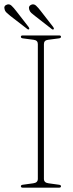

<svg xmlns="http://www.w3.org/2000/svg" viewBox="-61 -863 335 883"><path d="M141 -40.5Q141 -22.5 162.5 -20L209.5 -13.5Q219.5 -12.5 219.5 -6.5Q219.5 0 211 0H43.5Q35 0 35 -6.5Q35 -12.5 44.5 -13.5L91.5 -20Q113 -22.5 113 -40.5V-660.5Q113 -677.5 94 -680L44.5 -686.5Q35 -687.5 35 -694Q35 -700 43.5 -700H211Q219.5 -700 219.5 -694Q219.5 -687.5 209.5 -686.5L160 -680Q141 -677.5 141 -660.5ZM13 -813 70.5 -739Q75 -733 73 -729Q69.5 -725.5 64 -730L-13 -789.5Q-22 -797 -29.5 -803.5Q-37 -810 -39.5 -819Q-45.5 -836.5 -28.5 -842Q-17.5 -845.5 -8.2 -837Q1 -828.5 13 -813ZM126 -813 183.5 -739Q188.5 -732.5 186 -729Q183 -725 177 -729.5L100 -789.5Q90.5 -796.5 83.2 -803.2Q76 -810 73.5 -818.5Q68 -836 84.5 -842Q95.5 -845.5 104.8 -837Q114 -828.5 126 -813Z"/></svg>

Font: Fraunces 144pt S050 Thin
Style: Regular
Weight: 100
Version: Version 1.000; ttfautohint (v1.8.3)